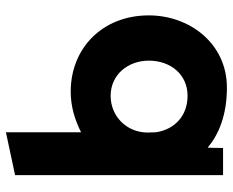

<svg xmlns="http://www.w3.org/2000/svg" viewBox="-89 -456 787 649"><g transform="rotate(90 304.5 -131.5)"><path d="M290 23C340 23 385 9 427 -12V242L572 211V-492H480V-482C480 -474 480 -455 479 -440C435 -477 370 -505 276 -505C128 -505 32 -380 32 -241C32 -85 142 23 290 23ZM304 -112C232 -112 185 -171 185 -241C185 -315 232 -372 304 -372C371 -372 417 -329 427 -266C427 -257 428 -246 428 -237C428 -166 373 -112 304 -112Z"/></g></svg>

Font: Bluebird
Style: SfBd
Weight: 700
Designer: Jasper
Foundry: Cannot Into Space Fonts
Version: Version 0.98